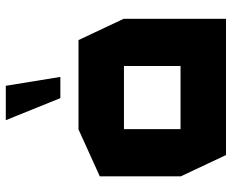

<svg xmlns="http://www.w3.org/2000/svg" viewBox="-90 -724 814 675"><g transform="rotate(-90 317.5 -387.0)"><path d="M200.6 -358.7V-518.5H513.6L588.4 -359.7V-358.7ZM109.4 0 34.6 -158.8V-159.8H422.4V0ZM34.6 -159.8V-443.7L199.6 -518.5H200.6V-159.8ZM422.4 0V-358.7H588.4V0ZM309.5 -582.3 232.4 -773.1V-774.1H352.9L384.1 -582.3Z"/></g></svg>

Font: Foldit Thin
Style: Regular
Weight: 100
Designer: Sophia Tai
Foundry: Sophia Tai
Version: Version 1.003